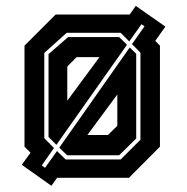

<svg xmlns="http://www.w3.org/2000/svg" viewBox="-20 -588 619 635"><path d="M150 26.5 52 -43 81 -83 61 -103V-437L164 -540H406.5H409L429 -568.5L527 -500L493.5 -453L509 -437V-103L406.5 0H169L167 2.5ZM269 -141.5H337L368 -172V-275.5ZM129 -33 168.5 -88.5 197 -60.5H379L444.5 -126V-414L416.5 -442L458 -501L448 -508L407.5 -451L379 -479.5H200.5L126.5 -413V-131L158.5 -98.5L118 -41ZM202 -74.5 176 -99.5 409 -431 430.5 -410V-130L374 -74.5ZM166.5 -109 140.5 -135V-409L205.5 -465.5H374L400 -440ZM202.5 -255 309 -399H233.5L202.5 -368Z"/></svg>

Font: Tourney
Style: Bold
Weight: 700
Designer: Tyler Finck
Foundry: Etcetera Type Co
Version: Version 1.015